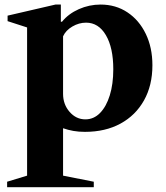

<svg xmlns="http://www.w3.org/2000/svg" viewBox="-20 -554 710 822"><path d="M10.5 247.5V224L96 198V-436.5L12.5 -463.5V-487L217.5 -534.5H240.5V-461H245.5Q273 -495 317.5 -514.8Q362 -534.5 410.5 -534.5Q475.5 -534.5 525.5 -501.2Q575.5 -468 604 -409.2Q632.5 -350.5 632.5 -274.5Q632.5 -188.5 596.5 -124.2Q560.5 -60 495.8 -24.8Q431 10.5 343.5 10.5Q316.5 10.5 294 6.5Q271.5 2.5 250 -5V198L381.5 224V247.5ZM345.5 -43Q381.5 -43 408.2 -70.2Q435 -97.5 450 -145.8Q465 -194 465 -257.5Q465 -349.5 433.5 -403.2Q402 -457 348.5 -457Q318 -457 289.8 -440.5Q261.5 -424 250 -398.5V-152.5Q250 -107 278 -75Q306 -43 345.5 -43Z"/></svg>

Font: Libre Caslon Text
Style: Regular
Weight: 400
Designer: Pablo Impallari, Rodrigo Fuenzalida, Katja Schimmel
Foundry: Pablo Impallari, Rodrigo Fuenzalida
Version: Version 2.000